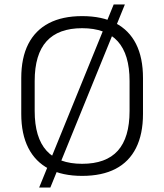

<svg xmlns="http://www.w3.org/2000/svg" viewBox="-20 -779 734 858"><path d="M347 7Q259 7 198.5 -24.5Q138 -56 106.5 -118Q75 -180 75 -270V-430Q75 -521 106.5 -582.5Q138 -644 198.5 -675.5Q259 -707 347 -707Q436 -707 496.5 -675.5Q557 -644 588 -582.5Q619 -521 619 -430V-270Q619 -180 588 -118Q557 -56 496.5 -24.5Q436 7 347 7ZM347 -47Q454 -47 506.5 -105.5Q559 -164 559 -283V-417Q559 -536 506 -594.5Q453 -653 347 -653Q241 -653 188 -594.5Q135 -536 135 -417V-283Q135 -164 188 -105.5Q241 -47 347 -47ZM538 -759 205 59H155L488 -759Z"/></svg>

Font: Pathway Extreme 8pt Thin
Style: Regular
Weight: 100
Designer: Eduardo Rodriguez Tunni
Foundry: Eduardo Rodriguez Tunni
Version: Version 1.000